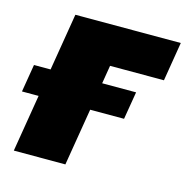

<svg xmlns="http://www.w3.org/2000/svg" viewBox="-109 -623 689 706"><g transform="rotate(15 236.0 -270.5)"><path d="M494.6 -541 470.2 -392.6H265.1L200.2 0H3.9L93.3 -541ZM-23.4 -217.8 -5.9 -323.2H382.8L365.2 -217.8Z"/></g></svg>

Font: Inter 17pt Black
Style: Italic
Weight: 900
Italic angle: -9.3988°
Version: Version 4.001;git-66647c0bb